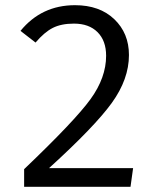

<svg xmlns="http://www.w3.org/2000/svg" viewBox="-20 -720 640 740"><path d="M269 -700Q364 -700 420.5 -646Q477 -592 477 -508Q477 -415 411 -323.5Q345 -232 169 -72H493L483 0H73V-68Q269 -255 329 -338Q389 -421 389 -505Q389 -563 356 -596Q323 -629 265 -629Q216 -629 183.5 -612.5Q151 -596 117 -556L59 -601Q140 -700 269 -700Z"/></svg>

Font: Fira Mono
Style: Regular
Weight: 400
Designer: Carrois Corporate & Edenspiekermann AG
Foundry: Carrois Corporate GbR & Edenspiekermann AG
Version: Version 3.206;PS 003.206;hotconv 1.0.70;makeotf.lib2.5.58329